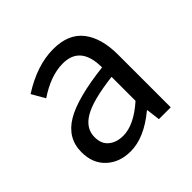

<svg xmlns="http://www.w3.org/2000/svg" viewBox="-145 -686 840 840"><g transform="rotate(-45 275.5 -265.5)"><path d="M211.9 12.7Q143.6 12.7 100.6 -27.3Q56.6 -67.4 56.6 -137.7Q56.6 -223.6 134.8 -270.5Q211.9 -316.4 382.8 -335.9Q382.8 -469.7 273.4 -469.7Q198.2 -469.7 114.3 -413.1L79.1 -474.6Q187.5 -543.9 288.1 -543.9Q381.8 -543.9 426.8 -486.3Q471.7 -428.7 471.7 -326.2V0H398.4L390.6 -63.5H387.7Q295.9 12.7 211.9 12.7ZM237.3 -58.6Q303.7 -58.6 382.8 -128.9V-277.3Q252.9 -261.7 198.2 -229.5Q143.6 -197.3 143.6 -143.6Q143.6 -100.6 169.9 -80.1Q195.3 -58.6 237.3 -58.6Z"/></g></svg>

Font: Noto Traditional Nushu
Style: Regular
Weight: 400
Designer: LIU Zhao
Foundry: Z&Z Studio
Version: Version 1.001; ttfautohint (v1.8.3) -l 8 -r 50 -G 200 -x 14 